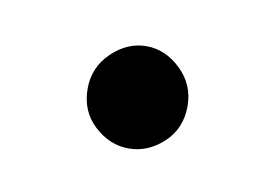

<svg xmlns="http://www.w3.org/2000/svg" viewBox="-29 -123 222 159"><g transform="rotate(10 81.5 -43.0)"><path d="M127 -43Q127 -61 114 -73.5Q101 -86 85 -86Q69 -86 56 -73.5Q43 -61 43 -43Q43 -24 56 -12Q69 0 85 0Q101 0 114 -12Q127 -24 127 -43Z"/></g></svg>

Font: Josefin Slab Thin SemiBold
Style: Regular
Weight: 600
Version: Version 2.000